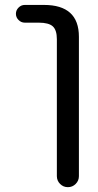

<svg xmlns="http://www.w3.org/2000/svg" viewBox="-20 -567 401 783"><path d="M81.1 -474.6Q66.4 -474.6 55.7 -485.4Q44.9 -496.1 44.9 -510.7Q44.9 -525.4 55.7 -536.1Q66.4 -546.9 81.1 -546.9H159.2Q301.8 -546.9 301.8 -417V151.4Q301.8 169.9 288.6 183.1Q275.4 196.3 256.8 196.3Q238.3 196.3 225.1 183.1Q211.9 169.9 211.9 151.4V-407.2Q211.9 -444.3 195.3 -459.5Q178.7 -474.6 137.7 -474.6Z"/></svg>

Font: Gen Jyuu Gothic Regular
Style: Regular
Weight: 400
Designer: [Source Han Sans]
Ryoko NISHIZUKA  (kana & ideographs); Paul D. Hunt (Latin, Greek & Cyrillic); Wenlong ZHANG  (bopomofo
Version: Version 1.002.20150607